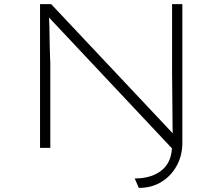

<svg xmlns="http://www.w3.org/2000/svg" viewBox="-20 -720 1083 935"><path d="M656 195 636 149Q681 149 715 137.5Q749 126 772.5 105Q796 84 807 54Q818 24 818 -13V-30L832 18L209 -645L218 -651Q218 -640 219.5 -615Q221 -590 221 -561Q221 -532 222 -502.5Q223 -473 223.5 -448.5Q224 -424 225 -412V0H175V-700H229L836 -55L822 -47Q820 -90 820 -147Q820 -204 819 -262Q818 -320 818 -362.5Q818 -405 818 -417V-700H868V-24Q868 36 841.5 85.5Q815 135 767.5 165Q720 195 656 195Z"/></svg>

Font: Lexend Tera ExtraLight
Style: Regular
Weight: 250
Designer: Bonnie Shaver-Troup, Thomas Jockin
Foundry: Lexend
Version: Version 1.007